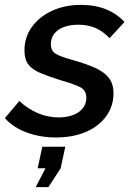

<svg xmlns="http://www.w3.org/2000/svg" viewBox="-45 -552 542 785"><path d="M183 10Q120 10 65 -10Q10 -30 -25 -69L34 -139Q70 -106 110.5 -89Q151 -72 195 -72Q229 -72 254.5 -82Q280 -92 294 -110Q308 -128 308 -152Q308 -183 282 -196Q256 -209 203 -224Q152 -240 119 -254Q86 -268 70.5 -289Q55 -310 55 -345Q55 -400 85.5 -442Q116 -484 168 -508Q220 -532 285 -532Q344 -532 388.5 -514Q433 -496 464 -462L403 -396Q375 -425 344.5 -438Q314 -451 276 -451Q243 -451 217.5 -442Q192 -433 177.5 -415Q163 -397 163 -371Q163 -344 183 -332Q203 -320 254 -306Q308 -291 345 -274Q382 -257 400.5 -233Q419 -209 419 -170Q419 -119 390 -78Q361 -37 308 -13.5Q255 10 183 10ZM101 213 141 136H109L128 48H222L203 136L153 213Z"/></svg>

Font: Raleway Thin SemiBold
Style: Italic
Weight: 600
Italic angle: -12°
Version: Version 4.026